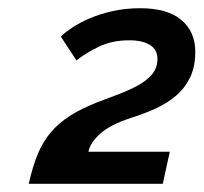

<svg xmlns="http://www.w3.org/2000/svg" viewBox="-20 -836 495 467"><path d="M50 -389Q59 -430 71.5 -460.5Q84 -491 103.5 -514Q123 -537 150.5 -554.5Q178 -572 216 -587Q243 -597 269 -607Q295 -617 316 -628.5Q337 -640 350 -655.5Q363 -671 363 -693Q363 -715 345 -726.5Q327 -738 294 -738Q252 -738 219.5 -722Q187 -706 166 -689L128 -747Q138 -757 156 -769Q174 -781 198.5 -791.5Q223 -802 254 -809Q285 -816 321 -816Q387 -816 421 -787.5Q455 -759 455 -710Q455 -674 442.5 -648Q430 -622 408.5 -603.5Q387 -585 358.5 -572Q330 -559 298 -549Q249 -533 224.5 -511.5Q200 -490 195 -467H393L376 -389Z"/></svg>

Font: PTCRaleway
Style: Bold Italic
Weight: 700
Italic angle: -12°
Designer: Matt McInerney, Pablo Impallari, Rodrigo Fuenzalida
Foundry: Matt McInerney, Pablo Impallari, Rodrigo Fuenzalida
Version: Version 3.000g; ttfautohint (v1.5) -l 8 -r 28 -G 28 -x 14 -D